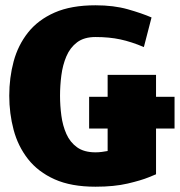

<svg xmlns="http://www.w3.org/2000/svg" viewBox="-20 -696 680 726"><path d="M317 -210V-330H387V-413H570V-330H640V-210H570V-37Q570 -37 542 -25.5Q514 -14 463 -2Q412 10 341 10Q249 10 186.5 -18Q124 -46 86 -94.5Q48 -143 31.5 -205Q15 -267 15 -334Q15 -402 31.5 -463.5Q48 -525 86 -573Q124 -621 186.5 -648.5Q249 -676 341 -676Q410 -676 463 -661Q516 -646 553 -630L524 -518Q477 -538 435 -547Q393 -556 341 -556Q298 -556 271.5 -536Q245 -516 231 -483Q217 -450 212 -411Q207 -372 207 -334Q207 -297 212 -259Q217 -221 231 -189.5Q245 -158 271.5 -139Q298 -120 341 -120Q353 -120 364.5 -121.5Q376 -123 387 -125V-210Z"/></svg>

Font: Epunda Sans Black
Style: Regular
Weight: 900
Designer: Simon Atzbach
Foundry: typofactur
Version: Version 2.204; ttfautohint (v1.8.4.7-5d5b)